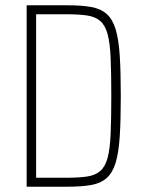

<svg xmlns="http://www.w3.org/2000/svg" viewBox="-20 -708 541 728"><path d="M81 0V-688H235Q289 -688 325.5 -681.5Q362 -675 384.5 -655Q407 -635 418.5 -597Q430 -559 434 -497.5Q438 -436 438 -344Q438 -252 434 -190.5Q430 -129 418.5 -91Q407 -53 384.5 -33Q362 -13 325.5 -6.5Q289 0 235 0ZM117 -34H228Q277 -34 309 -38.5Q341 -43 360 -59.5Q379 -76 388 -109.5Q397 -143 399.5 -200Q402 -257 402 -344Q402 -431 399.5 -488Q397 -545 388 -578.5Q379 -612 360 -628.5Q341 -645 309 -649.5Q277 -654 228 -654H117Z"/></svg>

Font: Saira Thin Condensed
Style: Regular
Weight: 100
Width: 3
Version: Version 1.101